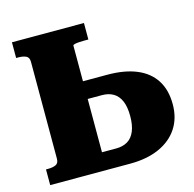

<svg xmlns="http://www.w3.org/2000/svg" viewBox="-104 -816 933 922"><g transform="rotate(-15 362.5 -355.0)"><path d="M432 0H34V-78H44Q68 -78 83 -85Q98 -92 98 -114V-596Q98 -618 83 -625Q68 -632 44 -632H34V-710H392V-628H370Q356 -628 343.5 -627Q331 -626 323 -624Q315 -622 315 -618V-88H386Q419 -88 442.5 -102Q466 -116 478.5 -146Q491 -176 491 -221Q491 -267 478.5 -296Q466 -325 442.5 -339Q419 -353 386 -353H284V-441H436Q521 -441 580.5 -416.5Q640 -392 671.5 -343.5Q703 -295 703 -223Q703 -154 670 -104Q637 -54 576 -27Q515 0 432 0Z"/></g></svg>

Font: Roboto Serif ExtraBold
Style: Regular
Weight: 800
Designer: Greg Gazdowicz
Foundry: Commercial Type
Version: Version 1.008